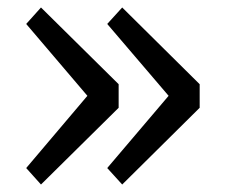

<svg xmlns="http://www.w3.org/2000/svg" viewBox="-20 -550 610 513"><path d="M513.5 -325V-262L306.5 -57L266.5 -101L430.5 -294L266.5 -486L306.5 -530ZM297 -325V-262L89.5 -57L50 -101L213.5 -294L50 -486L89.5 -530Z"/></svg>

Font: League Mono Narrow
Style: Regular
Weight: 400
Width: 3
Designer: Tyler Finck
Foundry: The League of Moveable Type / Tyler Finck
Version: Version 2.210